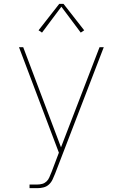

<svg xmlns="http://www.w3.org/2000/svg" viewBox="-20 -766 640 1001"><path d="M134 215V196H175Q188 196 200.5 192.5Q213 189 222.5 180Q232 171 237 159Q242 147 247 135V134Q248 134 248 133.5Q248 133 248 133L287 30L79 -520H101L298 2L499 -520H521L267 140Q261 155 254 170Q247 185 235 196Q223 207 207 211Q191 215 175 215ZM199 -596 181 -608 289 -746H311L419 -608L401 -596L300 -731Z"/></svg>

Font: Zed Sans Thin Extended
Style: Regular
Weight: 100
Width: 7
Designer: Belleve Invis
Foundry: Belleve Invis
Version: Version 1.0.0; ttfautohint (v1.8.4)